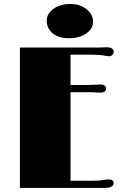

<svg xmlns="http://www.w3.org/2000/svg" viewBox="-20 -925 624 945"><path d="M514.6 -42Q539.6 -42 539.6 -22.5Q539.6 -13.7 528.8 -6.8Q518.1 0 491.7 0H78.1V-690.9Q270.5 -690.9 462.9 -690.9L502.9 -692.4Q539.6 -692.4 539.6 -670.9Q539.6 -662.6 533.4 -655.5Q527.3 -648.4 519.5 -648.4Q506.8 -648.4 492.7 -651.4Q471.7 -655.8 435.1 -655.8H327.1V-506.8H416Q416 -506.8 476.1 -509.3Q486.8 -509.3 494.4 -504.2Q502 -499 502 -489.7Q502 -469.2 474.6 -469.2L453.6 -469.7Q437.5 -471.2 426.8 -471.2H327.1V-35.6H435.1Q471.2 -35.6 486.3 -38.6Q504.4 -42 514.6 -42ZM210 -823.7Q210 -856.4 242.2 -880.9Q275.4 -905.3 325.7 -905.3Q376.5 -905.3 409.2 -877Q438 -852.1 438 -817.9Q438 -783.7 404.8 -760.7Q371.1 -736.8 319.6 -736.8Q268.1 -736.8 239 -761Q210 -785.2 210 -823.7Z"/></svg>

Font: Limelight
Style: Regular
Weight: 400
Designer: Nicole Fally
Foundry: Nicole Fally
Version: Version 1.002